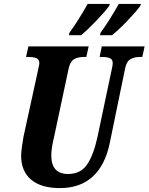

<svg xmlns="http://www.w3.org/2000/svg" viewBox="-20 -951 759 981"><path d="M88 -155Q88 -172 92 -201Q96 -230 100 -252L174 -591Q176 -604 178.5 -613Q181 -622 181 -628Q181 -647 166.5 -653.5Q152 -660 123 -660H113L125 -714H433L421 -660H410Q378 -660 358.5 -648.5Q339 -637 331 -602L256 -250Q242 -192 242 -157Q242 -62 328 -62Q392 -62 425 -110.5Q458 -159 478 -251L551 -597Q556 -617 556 -628Q556 -647 542 -653.5Q528 -660 499 -660H489L500 -714H719L707 -660H696Q665 -660 645.5 -648Q626 -636 619 -600L541 -221Q518 -108 454 -49Q390 10 286 10Q190 10 139 -33Q88 -76 88 -155ZM335 -784Q377 -841 428 -931H541L538 -921Q518 -893 472 -845Q426 -797 394 -771H332ZM494 -784Q536 -841 587 -931H700L697 -921Q677 -893 631 -845Q585 -797 552 -771H491Z"/></svg>

Font: Noto Serif CondExtraBold
Style: Italic
Weight: 800
Width: 3
Italic angle: -12°
Designer: Monotype Design Team
Foundry: Monotype Imaging Inc.
Version: Version 1.001